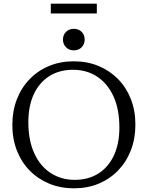

<svg xmlns="http://www.w3.org/2000/svg" viewBox="-20 -1013 802 1043"><path d="M380.5 -680Q453.5 -680 514.8 -654.8Q576 -629.5 621 -583.8Q666 -538 690.8 -475Q715.5 -412 715.5 -336Q715.5 -260 691 -196.8Q666.5 -133.5 621.5 -87Q576.5 -40.5 515.8 -15.2Q455 10 382 10Q309 10 247.8 -15.2Q186.5 -40.5 141.5 -86.2Q96.5 -132 71.8 -195.2Q47 -258.5 47 -334Q47 -410 71.5 -473.2Q96 -536.5 141 -583Q186 -629.5 247 -654.8Q308 -680 380.5 -680ZM385.5 -36Q460.5 -36 515 -70.8Q569.5 -105.5 599 -169.2Q628.5 -233 628.5 -320Q628.5 -420 596.2 -490Q564 -560 507.2 -597Q450.5 -634 377 -634Q302 -634 247.5 -599.2Q193 -564.5 163.5 -500.8Q134 -437 134 -350Q134 -250.5 166.2 -180.2Q198.5 -110 255.5 -73Q312.5 -36 385.5 -36ZM381 -739.5Q355 -739.5 338.5 -756.5Q322 -773.5 322 -798Q322 -823 338.5 -839.8Q355 -856.5 381 -856.5Q407.5 -856.5 423.8 -839.8Q440 -823 440 -798Q440 -773.5 423.8 -756.5Q407.5 -739.5 381 -739.5ZM256 -940V-993H506V-940Z"/></svg>

Font: Newsreader Text
Style: Regular
Weight: 400
Designer: Hugues Gentile
Foundry: Production Type
Version: Version 1.001